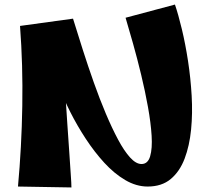

<svg xmlns="http://www.w3.org/2000/svg" viewBox="-20 -820 923 844"><path d="M629 0Q579 0 530.5 -28.5Q482 -57 438.5 -104.5Q395 -152 357 -210Q319 -268 289 -327.5Q259 -387 239.5 -441Q220 -495 212 -532L301 -738Q321 -673 344 -601Q367 -529 392.5 -457Q418 -385 445 -321Q472 -257 499 -206.5Q526 -156 552 -127.5Q578 -99 602 -99Q630 -99 640 -133Q650 -167 646.5 -223.5Q643 -280 630.5 -349.5Q618 -419 600.5 -491.5Q583 -564 564.5 -629.5Q546 -695 532 -742L749 -800Q764 -756 779.5 -691.5Q795 -627 806.5 -552Q818 -477 822.5 -399.5Q827 -322 820 -250.5Q813 -179 791.5 -122.5Q770 -66 730.5 -33Q691 0 629 0ZM294 4 59 0Q75 -173 78 -354Q81 -535 68 -706L301 -738L260 -547Q263 -481 267 -411.5Q271 -342 276 -275Q281 -208 284.5 -151.5Q288 -95 291 -54Q294 -13 294 4Z"/></svg>

Font: Marhey Light SemiBold
Style: Regular
Weight: 600
Version: Version 1.000